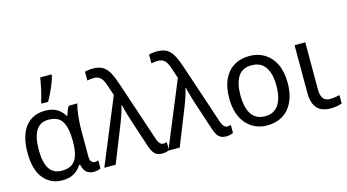

<svg xmlns="http://www.w3.org/2000/svg" viewBox="-87 -1142 2693 1488"><g transform="rotate(-15 1259.5 -397.5)"><path d="M274 -63Q325 -63 355.5 -84Q386 -105 400 -149Q414 -193 414 -261V-267Q414 -367 383.5 -419.5Q353 -472 273 -472Q205 -472 173 -419Q141 -366 141 -265Q141 -165 173 -114Q205 -63 274 -63ZM257 10Q165 10 108 -59.5Q51 -129 51 -266Q51 -402 107.5 -474Q164 -546 265 -546Q321 -546 357.5 -525.5Q394 -505 419 -464H424Q429 -481 436.5 -501Q444 -521 455 -536H523Q516 -514 510.5 -478Q505 -442 502 -402Q499 -362 499 -326V-118Q499 -87 510.5 -74.5Q522 -62 538 -62Q545 -62 553.5 -64Q562 -66 566 -67V-3Q561 0 552.5 3Q544 6 533.5 8Q523 10 512 10Q477 10 454 -8Q431 -26 421 -72H414Q400 -50 379 -31Q358 -12 328.5 -1Q299 10 257 10ZM255 -620Q261 -638 267.5 -661.5Q274 -685 279.5 -710.5Q285 -736 289.5 -760.5Q294 -785 297 -805H388V-794Q383 -772 370 -738.5Q357 -705 340.5 -669.5Q324 -634 307 -606H255Z M596 0 813 -526 788 -601Q779 -630 768 -650.5Q757 -671 740 -682Q723 -693 696 -693Q680 -693 667 -691Q654 -689 644 -687V-758Q653 -760 663 -762Q673 -764 684.5 -765Q696 -766 707 -766Q757 -766 787 -748Q817 -730 837.5 -693Q858 -656 877 -598L1038 -116Q1044 -98 1051 -86Q1058 -74 1067 -68Q1076 -62 1087 -62Q1094 -62 1102 -64Q1110 -66 1115 -67V-2Q1108 1 1099 4Q1090 7 1080.5 8.5Q1071 10 1060 10Q1036 10 1018.5 2Q1001 -6 988.5 -24.5Q976 -43 966 -72L899 -276Q893 -294 886 -315.5Q879 -337 873 -359Q867 -381 861.5 -400.5Q856 -420 853 -435H850Q842 -400 828.5 -360Q815 -320 799 -281L687 0Z M1110 0 1327 -526 1302 -601Q1293 -630 1282 -650.5Q1271 -671 1254 -682Q1237 -693 1210 -693Q1194 -693 1181 -691Q1168 -689 1158 -687V-758Q1167 -760 1177 -762Q1187 -764 1198.5 -765Q1210 -766 1221 -766Q1271 -766 1301 -748Q1331 -730 1351.5 -693Q1372 -656 1391 -598L1552 -116Q1558 -98 1565 -86Q1572 -74 1581 -68Q1590 -62 1601 -62Q1608 -62 1616 -64Q1624 -66 1629 -67V-2Q1622 1 1613 4Q1604 7 1594.5 8.5Q1585 10 1574 10Q1550 10 1532.5 2Q1515 -6 1502.5 -24.5Q1490 -43 1480 -72L1413 -276Q1407 -294 1400 -315.5Q1393 -337 1387 -359Q1381 -381 1375.5 -400.5Q1370 -420 1367 -435H1364Q1356 -400 1342.5 -360Q1329 -320 1313 -281L1201 0Z M2139 -269Q2139 -202 2122.5 -150.5Q2106 -99 2075 -63Q2044 -27 2000 -8.5Q1956 10 1902 10Q1852 10 1809.5 -8.5Q1767 -27 1735.5 -63Q1704 -99 1687 -150.5Q1670 -202 1670 -269Q1670 -358 1698.5 -419.5Q1727 -481 1780 -513.5Q1833 -546 1905 -546Q1974 -546 2026.5 -513.5Q2079 -481 2109 -419.5Q2139 -358 2139 -269ZM1760 -269Q1760 -206 1775 -159.5Q1790 -113 1822 -88Q1854 -63 1904 -63Q1954 -63 1986 -88Q2018 -113 2033.5 -159.5Q2049 -206 2049 -269Q2049 -333 2033.5 -378Q2018 -423 1986 -447.5Q1954 -472 1903 -472Q1828 -472 1794 -418Q1760 -364 1760 -269Z M2352 -158Q2352 -110 2369.5 -86Q2387 -62 2424 -62Q2444 -62 2466.5 -65.5Q2489 -69 2502 -73V-6Q2488 1 2462.5 5.5Q2437 10 2411 10Q2369 10 2336.5 -4.5Q2304 -19 2285 -55.5Q2266 -92 2266 -157V-536H2352Z"/></g></svg>

Font: Noto Sans Display
Style: Regular
Weight: 400
Designer: Monotype Design Team
Foundry: Monotype Imaging Inc.
Version: Version 2.003